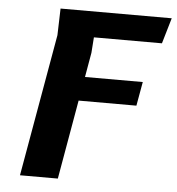

<svg xmlns="http://www.w3.org/2000/svg" viewBox="-53 -800 781 849"><g transform="rotate(5 337.5 -375.0)"><path d="M235 0H67L178 -631.5L181.5 -750H675L641.5 -636H339.5L334.5 -567L315.5 -458H572L553 -351.5H296.5Z"/></g></svg>

Font: B612
Style: Bold Italic
Weight: 700
Italic angle: -10°
Designer: Nicolas Chauveau, Thomas Paillot, Jonathan Favre-Lamarine, Jean-Luc Vinot
Foundry: AIRBUS
Version: Version 1.008